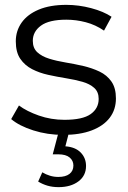

<svg xmlns="http://www.w3.org/2000/svg" viewBox="-20 -550 528 790"><path d="M240 5Q175 5 117 -13.5Q59 -32 26 -60L58 -116Q90 -92 140 -74.5Q190 -57 245 -57Q320 -57 353 -80.5Q386 -104 386 -143Q386 -172 367.5 -188.5Q349 -205 319 -213.5Q289 -222 252 -228Q215 -234 178.5 -242Q142 -250 112 -265.5Q82 -281 63.5 -308Q45 -335 45 -380Q45 -423 69 -457Q93 -491 139.5 -510.5Q186 -530 253 -530Q304 -530 355 -516.5Q406 -503 439 -481L408 -424Q373 -448 333 -458.5Q293 -469 253 -469Q182 -469 148.5 -444.5Q115 -420 115 -382Q115 -352 133.5 -335Q152 -318 182.5 -308.5Q213 -299 249.5 -293Q286 -287 322.5 -278.5Q359 -270 389.5 -255.5Q420 -241 438.5 -214.5Q457 -188 457 -145Q457 -99 431.5 -65.5Q406 -32 357.5 -13.5Q309 5 240 5ZM221 220Q196 220 175.5 214Q155 208 137 197L154 159Q169 168 185.5 173Q202 178 220 178Q250 178 266 165.5Q282 153 282 131Q282 111 266.5 98Q251 85 220 85H197L221 -6H264L249 52Q290 55 312 77.5Q334 100 334 133Q334 173 302.5 196.5Q271 220 221 220Z"/></svg>

Font: MOST Montserrat
Style: Regular
Weight: 400
Designer: Julieta Ulanovsky
Foundry: Julieta Ulanovsky
Version: Version 8.000;March 11, 2024;FontCreator 15.0.0.2926 64-bit